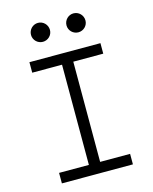

<svg xmlns="http://www.w3.org/2000/svg" viewBox="-130 -976 846 1061"><g transform="rotate(-15 293.0 -445.5)"><path d="M89.8 0H496.1V-60.1H324.7V-633.3H496.1V-693.4H89.8V-633.3H260.3V-60.1H89.8ZM191.4 -782.7C221.2 -782.7 245.6 -806.6 245.6 -836.4C245.6 -866.7 221.2 -891.1 191.4 -891.1C161.6 -891.1 137.2 -866.7 137.2 -836.4C137.2 -806.6 161.6 -782.7 191.4 -782.7ZM394.5 -782.7C424.3 -782.7 448.7 -806.6 448.7 -836.4C448.7 -866.7 424.3 -891.1 394.5 -891.1C364.7 -891.1 340.3 -866.7 340.3 -836.4C340.3 -806.6 364.7 -782.7 394.5 -782.7Z"/></g></svg>

Font: Cascadia Code Light
Style: Regular
Weight: 300
Monospace: yes
Designer: Aaron Bell
Foundry: Saja Typeworks
Version: Version 2404.023